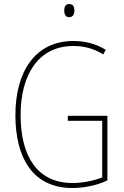

<svg xmlns="http://www.w3.org/2000/svg" viewBox="-20 -930 620 960"><path d="M326 -910C306 -910 301 -893 301 -877C301 -859 308 -844 326 -844C344 -844 352 -858 352 -877C352 -893 347 -910 326 -910ZM319 -351V-326H491V-43C450 -27 397 -15 342 -15C170 -15 83 -144 83 -355C83 -555 171 -700 347 -700C395 -700 444 -690 496 -658L509 -681C456 -713 403 -725 347 -725C156 -725 57 -572 57 -354C57 -136 148 10 341 10C397 10 463 -2 517 -28V-351Z"/></svg>

Font: Noto Sans Kannada Condensed Thin
Style: Regular
Weight: 100
Width: 3
Designer: Jelle Bosma - Monotype Design Team
Foundry: Monotype Imaging Inc.
Version: Version 2.005